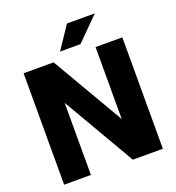

<svg xmlns="http://www.w3.org/2000/svg" viewBox="-159 -1040 1067 1166"><g transform="rotate(-20 374.0 -457.0)"><path d="M499 0H693V-720H520V-255L249 -720H55V0H228V-466ZM308 -768H440L586 -914H406Z"/></g></svg>

Font: Aspekta 800
Style: Regular
Weight: 800
Designer: Ivo Dolenc
Version: Version 2.000